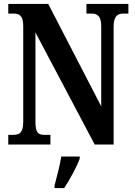

<svg xmlns="http://www.w3.org/2000/svg" viewBox="-20 -734 684 975"><path d="M22 0H236V-49H208C176 -49 160 -57 160 -116V-569L461 0H557V-598C557 -651 576 -665 606 -665H632V-714H419V-665H446C473 -665 494 -653 494 -602V-194L225 -714H22V-665H49C76 -665 98 -657 98 -602V-116C98 -57 77 -49 43 -49H22ZM257 208V221H306C334 179 370 113 385 71V61H291C284 107 268 166 257 208Z"/></svg>

Font: Noto Serif Bengali ExtraCondensed
Style: Bold
Weight: 700
Width: 2
Designer: Juan Bruce, Universal Thirst, Indian Type Foundry and the Monotype Design Team.
Foundry: Monotype Imaging Inc.
Version: Version 2.003